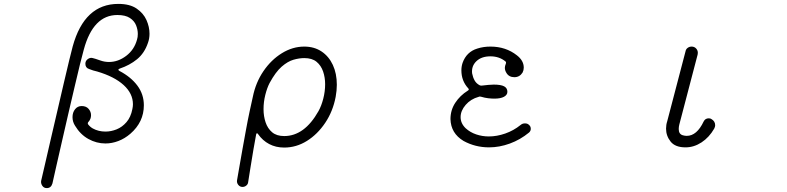

<svg xmlns="http://www.w3.org/2000/svg" viewBox="-20 -745 4040 985"><path d="M220 220Q205 220 197 208Q189 196 191 183Q199 150 212 92.5Q225 35 241.5 -35.5Q258 -106 275 -179.5Q292 -253 307.5 -319.5Q323 -386 335 -435.5Q347 -485 353 -507Q413 -725 587 -725Q646 -725 681 -701Q716 -677 731.5 -642Q747 -607 747 -572Q747 -547 739 -525Q721 -472 683 -441Q645 -410 594 -393Q581 -388 593 -381Q652 -350 685 -305.5Q718 -261 718 -205Q718 -119 649 -59Q620 -34 587 -21.5Q554 -9 521 -9Q475 -9 433.5 -32Q392 -55 365 -100Q352 -120 352 -144Q352 -168 365 -184.5Q378 -201 399 -201Q422 -201 434.5 -186.5Q447 -172 447 -154Q447 -134 434 -120Q428 -114 432 -107Q442 -94 456 -86Q485 -70 521 -70Q550 -70 578.5 -81.5Q607 -93 629 -118.5Q651 -144 659 -185Q662 -199 662 -210Q662 -265 614.5 -308.5Q567 -352 479 -378Q470 -380 458 -383.5Q446 -387 437 -391Q418 -397 418 -418Q418 -433 430.5 -442Q443 -451 456 -447Q461 -446 470.5 -443Q480 -440 494 -435Q505 -431 516.5 -429Q528 -427 539 -427Q586 -427 627.5 -458.5Q669 -490 683 -542Q685 -548 686 -555.5Q687 -563 687 -571Q687 -593 678 -615.5Q669 -638 646 -653Q623 -668 582 -668Q458 -668 410 -491Q403 -467 390.5 -416Q378 -365 362.5 -298.5Q347 -232 330 -159.5Q313 -87 297.5 -18Q282 51 269 107Q256 163 249 196Q242 220 220 220Z M1224 214Q1211 214 1202.5 203.5Q1194 193 1196 180Q1201 153 1208 111Q1215 69 1224 20Q1233 -29 1242 -79Q1251 -129 1260.5 -173Q1270 -217 1277 -248Q1292 -322 1331.5 -380Q1371 -438 1426 -472Q1481 -506 1541 -506Q1592 -506 1629.5 -481Q1667 -456 1687.5 -412Q1708 -368 1708 -310Q1708 -281 1702 -248Q1688 -174 1648.5 -115Q1609 -56 1554.5 -22Q1500 12 1438 12Q1395 12 1361 -6Q1327 -24 1304 -57Q1297 -67 1294 -55Q1288 -23 1280 23Q1272 69 1265 114.5Q1258 160 1253 190Q1252 200 1243.5 207Q1235 214 1224 214ZM1438 -47Q1542 -47 1614 -175Q1629 -202 1638.5 -239Q1648 -276 1648 -313Q1648 -348 1637.5 -378.5Q1627 -409 1604 -428Q1581 -447 1541 -447Q1515 -447 1485.5 -438.5Q1456 -430 1425 -403Q1394 -376 1363 -319Q1350 -294 1341 -258Q1332 -222 1332 -185Q1332 -149 1342.5 -117.5Q1353 -86 1376 -66.5Q1399 -47 1438 -47Z M2358 -22Q2293 -61 2291 -134Q2291 -180 2315.5 -217.5Q2340 -255 2380 -280Q2389 -285 2382 -292Q2347 -330 2347 -384Q2347 -404 2353 -422Q2373 -479 2429 -496Q2460 -506 2496 -506Q2575 -506 2632 -461Q2667 -434 2667 -398Q2667 -385 2661 -373Q2646 -349 2619 -349Q2591 -349 2578 -371Q2570 -384 2570 -397Q2570 -406 2575 -418Q2578 -426 2573 -430Q2541 -456 2496 -456Q2450 -456 2424 -431Q2398 -406 2402 -369Q2406 -348 2415 -332Q2424 -316 2442 -307Q2448 -305 2453 -306Q2471 -308 2485.5 -309.5Q2500 -311 2513 -311Q2550 -311 2566.5 -302Q2583 -293 2583 -274Q2583 -258 2565.5 -248.5Q2548 -239 2516 -239Q2502 -239 2484.5 -241Q2467 -243 2447 -249Q2440 -251 2435 -248Q2395 -237 2369 -207Q2343 -177 2343 -144Q2343 -112 2369 -87Q2392 -66 2423 -55.5Q2454 -45 2488 -45Q2529 -45 2572 -60Q2615 -75 2651 -104Q2660 -112 2673 -112Q2687 -112 2694 -104Q2703 -97 2703 -84Q2703 -73 2694 -65Q2649 -28 2595.5 -8.5Q2542 11 2489 11Q2418 11 2358 -22Z M3497 11Q3444 11 3420.5 -18.5Q3397 -48 3397 -85Q3397 -105 3403 -123L3497 -482Q3499 -493 3508 -499.5Q3517 -506 3528 -506Q3542 -506 3551 -496.5Q3560 -487 3560 -474Q3560 -468 3559 -465L3465 -106Q3462 -94 3462 -83Q3462 -57 3483 -51Q3494 -48 3503 -48Q3555 -48 3590 -122Q3598 -138 3616 -138Q3625 -138 3630 -134Q3649 -123 3649 -102Q3649 -95 3644 -85Q3618 -40 3579 -14.5Q3540 11 3497 11Z"/></svg>

Font: Kiwi Maru Light
Style: Regular
Weight: 300
Designer: Hiroki-Chan
Version: Version 1.100